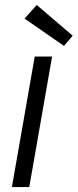

<svg xmlns="http://www.w3.org/2000/svg" viewBox="-20 -754 313 774"><path d="M28 0 120 -526H190L98 0ZM238 -569 79 -679 128 -734 273 -610Z"/></svg>

Font: DM Sans 9pt Light
Style: Italic
Weight: 300
Italic angle: -10°
Version: Version 4.004;gftools[0.9.30]